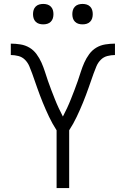

<svg xmlns="http://www.w3.org/2000/svg" viewBox="-20 -957 640 977"><path d="M268 0V-294Q257 -311 247.5 -328Q238 -345 229.5 -363Q221 -381 213 -399Q205 -417 197.5 -435.5Q190 -454 183 -472.5Q176 -491 169.5 -509.5Q163 -528 156.5 -546.5Q150 -565 143.5 -583.5Q137 -602 129 -620.5Q121 -639 107 -653Q93 -667 73.5 -672Q54 -677 35 -677V-735Q59 -735 84 -731Q109 -727 130 -714.5Q151 -702 166 -681.5Q181 -661 191 -638.5Q201 -616 208.5 -592.5Q216 -569 224 -545.5Q232 -522 241 -499Q250 -476 259 -453Q268 -430 278.5 -407.5Q289 -385 300 -364Q311 -385 321.5 -407.5Q332 -430 341 -453Q350 -476 359 -499Q368 -522 376 -545.5Q384 -569 391.5 -592.5Q399 -616 409 -638.5Q419 -661 434 -681.5Q449 -702 470 -714.5Q491 -727 516 -731Q541 -735 565 -735V-677Q546 -677 526.5 -672Q507 -667 493 -653Q479 -639 471 -620.5Q463 -602 456.5 -583.5Q450 -565 443.5 -546.5Q437 -528 430.5 -509.5Q424 -491 417 -472.5Q410 -454 402.5 -435.5Q395 -417 387 -399Q379 -381 370.5 -363Q362 -345 352.5 -328Q343 -311 332 -294V0ZM400 -833Q389 -833 379 -836Q369 -839 361.5 -846.5Q354 -854 351 -864Q348 -874 348 -885Q348 -896 351 -906Q354 -916 361.5 -923.5Q369 -931 379 -934Q389 -937 400 -937Q411 -937 421 -934Q431 -931 438.5 -923.5Q446 -916 449 -906Q452 -896 452 -885Q452 -874 449 -864Q446 -854 438.5 -846.5Q431 -839 421 -836Q411 -833 400 -833ZM200 -833Q189 -833 179 -836Q169 -839 161.5 -846.5Q154 -854 151 -864Q148 -874 148 -885Q148 -896 151 -906Q154 -916 161.5 -923.5Q169 -931 179 -934Q189 -937 200 -937Q211 -937 221 -934Q231 -931 238.5 -923.5Q246 -916 249 -906Q252 -896 252 -885Q252 -874 249 -864Q246 -854 238.5 -846.5Q231 -839 221 -836Q211 -833 200 -833Z"/></svg>

Font: Iosevka Curly Light Extended
Style: Regular
Weight: 300
Width: 7
Monospace: yes
Designer: Belleve Invis
Foundry: Belleve Invis
Version: Version 11.1.0; ttfautohint (v1.8.3)